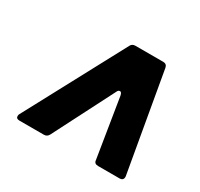

<svg xmlns="http://www.w3.org/2000/svg" viewBox="-110 -899 782 752"><g transform="rotate(30 281.0 -522.5)"><path d="M56 -282Q41 -282 41 -294Q41 -300 43 -303L282 -750Q288 -763 303 -763H429Q445 -763 448 -747L526 -301V-297Q526 -290 521.5 -286Q517 -282 510 -282H412Q394 -282 393 -298L350 -565Q347 -579 340 -579Q332 -579 328 -569L188 -295Q181 -282 167 -282Z"/></g></svg>

Font: Open Sauce Two ExtraBold Italic
Style: Regular
Weight: 800
Italic angle: -10°
Designer: Alfredo Marco Pradil
Foundry: Creative Sauce Fz LLC
Version: Version 1.477